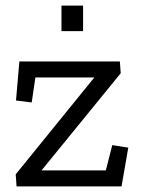

<svg xmlns="http://www.w3.org/2000/svg" viewBox="-20 -664 504 684"><path d="M39 0 36 -43 316 -388H106L93 -299L37 -306L49 -445H407L410 -403L128 -57H357L380 -147L437 -138L413 0ZM199 -644H276V-553H199Z"/></svg>

Font: Zilla Slab Regular
Style: Regular
Weight: 400
Designer: Typotheque.com
Foundry: Typotheque type foundry
Version: Version 1.0; 2017